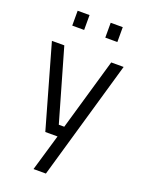

<svg xmlns="http://www.w3.org/2000/svg" viewBox="-170 -791 824 1092"><g transform="rotate(20 241.5 -245.0)"><path d="M377 -621V-711H304V-621ZM176 -621V-711H104V-621ZM167 0H241L176 221H251L459 -500H384L258 -65H225L100 -500H25Z"/></g></svg>

Font: RazerF5
Style: Regular
Weight: 400
Foundry: Razer Inc.
Version: Version 2